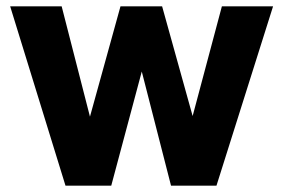

<svg xmlns="http://www.w3.org/2000/svg" viewBox="-20 -584 892 604"><path d="M330 0H186L12 -564H174L263 -217L359 -564H490L586 -219L678 -564H839L661 0H518L426 -359Z"/></svg>

Font: Open Sauce One ExtraBold
Style: Regular
Weight: 800
Designer: Alfredo Marco Pradil
Foundry: Creative Sauce Fz LLC
Version: Version 1.477